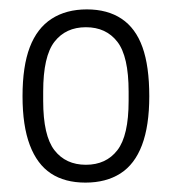

<svg xmlns="http://www.w3.org/2000/svg" viewBox="-20 -718 366 409"><path d="M162 -329Q118 -329 88.5 -348.5Q59 -368 43.5 -409Q28 -450 28 -513Q28 -577 43.5 -617.5Q59 -658 90 -678Q121 -698 165 -698Q209 -698 239 -678Q269 -658 283.5 -617.5Q298 -577 298 -513Q298 -450 282.5 -409Q267 -368 236.5 -348.5Q206 -329 162 -329ZM163 -367Q206 -367 230 -398Q254 -429 254 -503V-523Q254 -598 230 -629Q206 -660 163 -660Q120 -660 96 -629Q72 -598 72 -523V-503Q72 -429 96 -398Q120 -367 163 -367Z"/></svg>

Font: Archivo SemiCondensed Thin
Style: Regular
Weight: 250
Width: 4
Designer: Hector Gatti
Foundry: Omnibus-Type
Version: Version 2.001